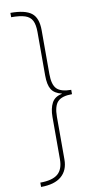

<svg xmlns="http://www.w3.org/2000/svg" viewBox="-111 -911 566 1134"><g transform="rotate(-10 172.0 -344.0)"><path d="M39 -866Q127 -866 165 -836.5Q203 -807 203 -733V-470Q203 -406 228 -381Q253 -356 314 -356V-330Q253 -330 228 -304Q203 -278 203 -213V42Q203 107 161.5 142.5Q120 178 39 178V152Q111 152 144 124.5Q177 97 177 36V-217Q177 -268 194.5 -301Q212 -334 255 -342V-344Q212 -354 194.5 -382Q177 -410 177 -466V-727Q177 -771 164.5 -795.5Q152 -820 122 -830Q92 -840 39 -840Z"/></g></svg>

Font: Noto Sans Malayalam UI ExtraCondensed Thin
Style: Regular
Weight: 100
Width: 2
Designer: Jelle Bosma - Monotype Design Team
Foundry: Monotype Imaging Inc.
Version: Version 2.104; ttfautohint (v1.8.4.7-5d5b)